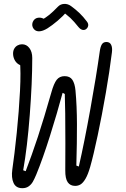

<svg xmlns="http://www.w3.org/2000/svg" viewBox="-20 -974 660 1006"><path d="M44.5 -85.5Q56 -164 67.8 -278.2Q79.5 -392.5 84.8 -497.2Q90 -602 84 -655L104 -629.5Q88 -629.5 75.2 -638.5Q62.5 -647.5 55.5 -662.2Q48.5 -677 48.5 -693.5Q48.5 -708.5 55 -719.5Q61.5 -730.5 72.2 -736.2Q83 -742 95.5 -742Q119 -742 134 -722.2Q149 -702.5 149 -670Q149 -542 136 -372.2Q123 -202.5 101.5 -82L114.5 -77Q146 -159 178.5 -257Q210 -353 249 -489.5Q262 -536.5 277 -555.8Q292 -575 318.5 -575Q346.5 -575 359.2 -555.8Q372 -536.5 375.5 -500Q383 -418 383.2 -324.2Q383.5 -230.5 380 -106.5L393 -101.5Q422 -228 453.5 -403Q485 -578 502.5 -703.5Q506 -729.5 513.8 -741.8Q521.5 -754 537.5 -754Q555.5 -754 562.5 -739Q569.5 -724 566.5 -700.5Q566 -697 565.5 -693Q554.5 -602.5 534.5 -487Q514.5 -371.5 492.2 -266.2Q470 -161 452.5 -99.5Q441 -59.5 428.2 -37.8Q415.5 -16 402.5 -8Q389.5 0 374 0Q348 0 334.8 -19.2Q321.5 -38.5 322 -82Q322.5 -153.5 322.5 -224.5Q322.5 -406.5 319.5 -481.5L308 -487.5Q279 -379.5 241.5 -260.8Q204 -142 170.5 -60.5Q160.5 -36.5 152.2 -22Q144 -7.5 130.5 2.2Q117 12 97 12Q63.5 12 51 -15.5Q38.5 -43 44.5 -85.5ZM156.5 -867.5Q165 -878.5 178 -880.8Q191 -883 202.8 -878.5Q214.5 -874 219 -866H192Q219 -880.5 238.5 -896.5Q258 -912.5 284 -939.5Q296.5 -952.5 316 -953.5Q335.5 -954.5 352.5 -942Q378.5 -923 397.8 -904.2Q417 -885.5 435 -861.5Q444 -850 442 -839Q440 -828 430.5 -821Q421.5 -815 411.2 -817.8Q401 -820.5 391 -832.5Q368 -861.5 348.8 -879.8Q329.5 -898 296.5 -920.5L334 -917Q311 -890 281.8 -865.2Q252.5 -840.5 229.5 -826Q208.5 -813 191.8 -810.5Q175 -808 163.5 -816Q156.5 -821 152.2 -829.8Q148 -838.5 149 -848.5Q150 -858.5 156.5 -867.5Z"/></svg>

Font: Monaspace Radon Var
Style: Regular
Weight: 400
Designer: Riley Cran and the Lettermatic Team
Version: Version 1.000 (Monaspace Radon Var)